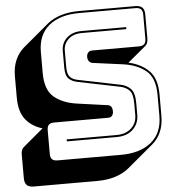

<svg xmlns="http://www.w3.org/2000/svg" viewBox="-57 -783 864 954"><g transform="rotate(-5 375.0 -305.5)"><path d="M73 119Q49 119 38 108Q27 97 27 73V-44Q27 -57 30.5 -66Q34 -75 41 -81L141 -165Q88 -181 57.5 -219.5Q27 -258 27 -330V-435Q27 -480 42 -515Q57 -550 85 -574L215 -683Q242 -705 282 -717.5Q322 -730 373 -730H653Q677 -730 688 -719Q699 -708 699 -684V-565Q699 -552 695.5 -543Q692 -534 685 -528L595 -453Q658 -439 696.5 -400.5Q735 -362 735 -281V-176Q735 -131 720 -96Q705 -61 676 -37L547 71Q519 94 479 106.5Q439 119 389 119ZM518 0Q614 0 669.5 -45.5Q725 -91 725 -176V-281Q725 -365 682 -401Q639 -437 569 -447L420 -467Q407 -468 400 -477Q393 -486 393 -499Q393 -512 400 -520.5Q407 -529 420 -529H653Q672 -529 680.5 -537.5Q689 -546 689 -565V-684Q689 -703 680.5 -711.5Q672 -720 653 -720H373Q276 -720 221 -674.5Q166 -629 166 -544V-439Q166 -355 208.5 -319Q251 -283 321 -273L471 -252Q484 -251 490.5 -243Q497 -235 497 -218Q497 -206 490.5 -197.5Q484 -189 471 -189H202Q183 -189 174.5 -180.5Q166 -172 166 -153V-36Q166 -17 174.5 -8.5Q183 0 202 0ZM599 -630V-620H377Q335 -620 310 -597Q285 -574 285 -539V-457Q285 -422 299 -408Q313 -394 336 -390L547 -347Q577 -341 596.5 -321Q616 -301 616 -249V-191Q616 -147 586 -118.5Q556 -90 505 -90H256V-100H505Q551 -100 578.5 -125.5Q606 -151 606 -191V-249Q606 -296 589.5 -313.5Q573 -331 545 -337L334 -380Q308 -385 291.5 -400.5Q275 -416 275 -457V-539Q275 -579 303 -604.5Q331 -630 377 -630Z"/></g></svg>

Font: Bungee Shade
Style: Regular
Weight: 400
Designer: David Jonathan Ross
Foundry: David Jonathan Ross
Version: Version 1.000;PS 1.0;hotconv 1.0.72;makeotf.lib2.5.5900